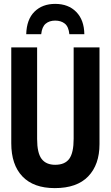

<svg xmlns="http://www.w3.org/2000/svg" viewBox="-20 -958 570 988"><path d="M262 10Q153 10 95.5 -50Q38 -110 38 -221V-714H171V-243Q171 -171 194 -140.5Q217 -110 264 -110Q314 -110 336.5 -141Q359 -172 359 -244V-714H492V-216Q492 -111 434 -50.5Q376 10 262 10ZM264 -938Q332 -938 372.5 -896.5Q413 -855 414 -782H337Q333 -821 313.5 -836.5Q294 -852 264 -852Q234 -852 215 -836Q196 -820 192 -782H115Q117 -858 157.5 -898Q198 -938 264 -938Z"/></svg>

Font: Noto Sans Mono Condensed
Style: Bold
Weight: 700
Width: 3
Designer: Monotype Design Team
Foundry: Monotype Imaging Inc.
Version: Version 2.014